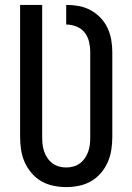

<svg xmlns="http://www.w3.org/2000/svg" viewBox="-20 -755 540 783"><path d="M250 8Q224 8 197.5 2.5Q171 -3 148.5 -16Q126 -29 108.5 -49.5Q91 -70 80.5 -94Q70 -118 66 -144Q62 -170 62 -196V-735H152V-196Q152 -181 153.5 -166.5Q155 -152 160 -137.5Q165 -123 173.5 -110.5Q182 -98 194 -89Q206 -80 220.5 -76Q235 -72 250 -72Q265 -72 279.5 -76Q294 -80 306 -89Q318 -98 326.5 -110.5Q335 -123 340 -137.5Q345 -152 346.5 -166.5Q348 -181 348 -196V-543Q348 -564 343 -585Q338 -606 325 -622.5Q312 -639 291.5 -647Q271 -655 250 -655V-735Q276 -735 301 -730.5Q326 -726 348.5 -714Q371 -702 389 -683.5Q407 -665 418 -642Q429 -619 433.5 -593.5Q438 -568 438 -543V-196Q438 -170 434 -144Q430 -118 419.5 -94Q409 -70 391.5 -49.5Q374 -29 351.5 -16Q329 -3 302.5 2.5Q276 8 250 8Z"/></svg>

Font: Iosevka Custom Medium
Style: Regular
Weight: 500
Monospace: yes
Designer: Belleve Invis
Foundry: Belleve Invis
Version: Version 32.5.0; ttfautohint (v1.8.4)